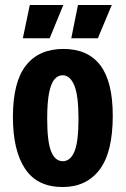

<svg xmlns="http://www.w3.org/2000/svg" viewBox="-20 -739 506 773"><path d="M232 14Q130 14 81 -59.5Q32 -133 32 -268Q32 -409 84.5 -475.5Q137 -542 235 -542Q334 -542 384 -476Q434 -410 434 -273Q434 -126 381 -56Q328 14 232 14ZM233 -90Q263 -90 279.5 -128.5Q296 -167 296 -261Q296 -355 279 -395.5Q262 -436 232 -436Q214 -436 200 -420.5Q186 -405 178 -367Q170 -329 170 -261Q170 -168 186 -129Q202 -90 233 -90ZM180 -585H72L100 -719H235ZM374 -585H267L294 -719H430Z"/></svg>

Font: Bricolage Grotesque 10pt Condensed Bricolage Grotesque 10pt Condensed Regular
Style: Bold
Weight: 700
Width: 3
Designer: Mathieu Triay
Foundry: Atelier Triay
Version: Version 1.000; ttfautohint (v1.8.4.7-5d5b);gftools[0.9.32]